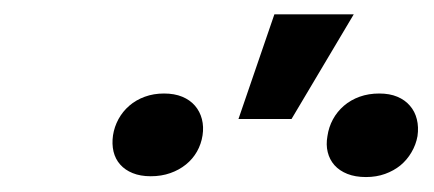

<svg xmlns="http://www.w3.org/2000/svg" viewBox="-20 -852 592 262"><path d="M305.4 -689.6 354.4 -832.4H462.7L377.8 -689.6ZM426.8 -666.2Q428.6 -678.6 434.3 -689.1Q440 -699.6 449.2 -707.6Q458.5 -715.6 470.7 -720Q483 -724.4 497.5 -724.4Q511.7 -724.4 522.2 -720Q532.7 -715.6 539.4 -707.7Q546.2 -699.9 548.8 -689.3Q551.5 -678.6 549.7 -666.2Q547.6 -654.5 541.5 -644.2Q535.5 -633.9 526.5 -626.4Q517.4 -619 505.5 -614.7Q493.6 -610.4 479.4 -610.4Q464.8 -610.4 454 -614.7Q443.2 -619 436.4 -626.6Q429.7 -634.2 427.2 -644.4Q424.7 -654.5 426.8 -666.2ZM134.2 -667.3Q136 -679 141.7 -689.5Q147.4 -699.9 156.4 -707.7Q165.5 -715.6 177.6 -720Q189.6 -724.4 203.8 -724.4Q218 -724.4 228.7 -720Q239.3 -715.6 246.1 -707.7Q252.8 -699.9 255.5 -689.5Q258.2 -679 256.4 -667.3Q254.6 -655.5 248.8 -645.2Q242.9 -634.9 233.7 -627.5Q224.4 -620 212.4 -615.8Q200.3 -611.5 185.7 -611.5Q171.5 -611.5 161 -615.8Q150.6 -620 144 -627.5Q137.4 -634.9 134.9 -645.2Q132.5 -655.5 134.2 -667.3Z"/></svg>

Font: Inter P Medium
Style: Italic
Weight: 500
Italic angle: 9.39999°
Designer: Rasmus Andersson
Foundry: rsms
Version: Version 3.018;git-588b23468